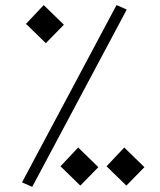

<svg xmlns="http://www.w3.org/2000/svg" viewBox="-20 -723 626 753"><path d="M106.4 9.8 477.1 -685.5 437 -703.1 66.4 -7.8ZM294.9 4.9 365.7 -67.4 286.6 -144.5 217.3 -70.8ZM475.6 4.9 546.4 -67.4 467.3 -144.5 397.9 -70.8ZM159.7 -553.7 230.5 -626 151.4 -703.1 82 -629.4Z"/></svg>

Font: Cascadia Code PL ExtraLight
Style: Regular
Weight: 200
Monospace: yes
Designer: Aaron Bell
Foundry: Saja Typeworks
Version: Version 2404.023